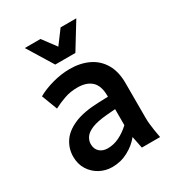

<svg xmlns="http://www.w3.org/2000/svg" viewBox="-177 -849 902 975"><g transform="rotate(-30 274.0 -362.0)"><path d="M51 -134Q51 -180 76 -218.5Q101 -257 155.5 -281Q210 -305 300 -308L356 -310V-315Q356 -374 327 -401Q298 -428 244 -428Q204 -428 169 -416Q134 -404 102 -387L67 -479Q103 -500 155 -514.5Q207 -529 258 -529Q319 -529 366.5 -506.5Q414 -484 441 -438.5Q468 -393 468 -325V-123Q468 -102 470 -85Q472 -68 475 -46L483 0H376L362 -70Q334 -35 291 -12Q248 11 198 11Q159 11 125.5 -7Q92 -25 71.5 -57.5Q51 -90 51 -134ZM160 -145Q160 -116 178 -99.5Q196 -83 225 -83Q260 -83 293 -99Q326 -115 356 -143V-237L306 -233Q248 -228 216.5 -215Q185 -202 172.5 -183.5Q160 -165 160 -145ZM416 -735 324 -585H206L114 -735H206L265 -656L324 -735Z"/></g></svg>

Font: Radio Canada Medium
Style: Regular
Weight: 500
Designer: Charles Daoud, Etienne Aubert Bonn, Alexandre Saumier Demers, Jacques Le Bailly
Foundry: Radio-Canada
Version: Version 2.104; ttfautohint (v1.8.4.7-5d5b);gftools[0.9.28.de